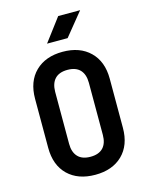

<svg xmlns="http://www.w3.org/2000/svg" viewBox="-139 -1036 876 1131"><g transform="rotate(-15 299.5 -470.0)"><path d="M223.6 -810.1 329.1 -950.2H462.9L349.1 -810.1ZM299.3 9.8Q194.3 9.8 132.8 -49.8Q71.3 -109.9 71.3 -215.8V-514.2Q71.3 -620.1 132.8 -680.2Q194.3 -740.2 299.3 -740.2Q403.8 -740.2 465.3 -680.2Q526.9 -620.1 526.9 -515.1V-215.8Q526.9 -109.9 465.3 -49.8Q403.8 9.8 299.3 9.8ZM299.3 -100.1Q349.6 -100.1 376 -127.4Q401.9 -154.8 401.9 -206.1V-523.9Q401.9 -574.7 376 -602.5Q350.1 -629.9 299.3 -629.9Q248.5 -629.9 222.7 -602.5Q196.8 -575.2 196.3 -523.9V-206.1Q196.3 -155.3 222.7 -127.4Q248.5 -100.1 299.3 -100.1Z"/></g></svg>

Font: UDEV Gothic 35
Style: Bold
Weight: 700
Version: v2.1.0; ttfautohint (v1.8.4.7-5d5b-dirty) -l 6 -r 45 -G 200 